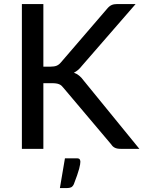

<svg xmlns="http://www.w3.org/2000/svg" viewBox="-20 -738 711 952"><path d="M195 -407.5H230Q249 -407.5 260.8 -412.2Q272.5 -417 282 -428.5L510.5 -694Q521.5 -707.5 533 -712.8Q544.5 -718 561.5 -718H652.5L386.5 -412Q376.5 -399 366.8 -391Q357 -383 346.5 -377.5Q374 -368 394.5 -339L671 0H578.5Q568.5 0 561.2 -1.5Q554 -3 548.8 -5.8Q543.5 -8.5 539.2 -12.5Q535 -16.5 531.5 -22L295 -302Q290 -308.5 285 -313Q280 -317.5 273.5 -320.2Q267 -323 258.5 -324.2Q250 -325.5 238.5 -325.5H195V0H88.5V-718H195ZM361 47Q372.5 47 375.5 52.5Q378.5 58 378.5 64Q378.5 69 377.2 77.2Q376 85.5 372.5 98.8Q369 112 362.5 130.8Q356 149.5 346 175.5Q340.5 187 332.5 190.8Q324.5 194.5 311.5 194.5H277L302 47Z"/></svg>

Font: LatoLatin Medium
Style: Regular
Weight: 500
Designer: Lukasz Dziedzic with Adam Twardoch and Botio Nikoltchev
Foundry: tyPoland Lukasz Dziedzic
Version: Version 2.015; 2015-08-06; http://www.latofonts.com/